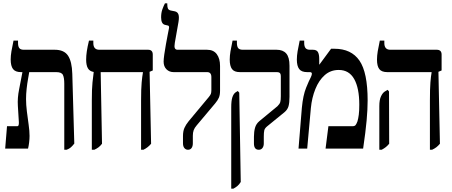

<svg xmlns="http://www.w3.org/2000/svg" viewBox="-20 -890 2707 1150"><path d="M11 0 22 -134H84Q94 -134 93 -158L87 -256Q84 -304 94.5 -355Q105 -406 114 -456V-458H106Q72 -458 58 -476.5Q44 -495 44 -534Q44 -556 48.5 -583Q53 -610 61 -647H88V-633Q88 -612 95.5 -602Q103 -592 123 -592H308Q364 -592 387.5 -556.5Q411 -521 413 -448L425 -30Q414 -16 404.5 -7.5Q395 1 379 7H365V-389Q365 -424 357 -441Q349 -458 317 -458H155Q153 -445 148 -417.5Q143 -390 139.5 -358Q136 -326 136 -297Q136 -263 141 -222.5Q146 -182 151.5 -143.5Q157 -105 157 -76Q157 -58 154.5 -37Q152 -16 148 0Z M530 7V-288Q530 -358 534 -396.5Q538 -435 541 -456V-459Q517 -463 506.5 -481Q496 -499 496 -533Q496 -556 500 -583Q504 -610 513 -647H539V-632Q539 -592 575 -592H867Q895 -592 895 -563V-468L876 -460L885 -29Q866 -6 839 7H825V-288Q825 -359 828.5 -396.5Q832 -434 836 -455V-458H583L591 -29Q581 -16 570.5 -8Q560 0 545 7Z M1106 7Q1093 7 1084.5 -3Q1076 -13 1076 -32V-75Q1076 -104 1084.5 -123.5Q1093 -143 1110 -164L1230 -308Q1240 -320 1243 -328Q1246 -336 1246 -350V-428Q1246 -458 1221 -458H1020Q994 -458 977 -475Q960 -492 960 -521Q960 -535 964 -564Q968 -593 974 -625.5Q980 -658 985 -684.5Q990 -711 992 -720Q995 -735 986 -737L969 -741Q945 -746 945 -786Q945 -813 952.5 -834Q960 -855 968 -870H982V-863Q982 -847 986 -838.5Q990 -830 1003 -827L1028 -822Q1044 -818 1049 -803Q1054 -788 1049 -758L1027 -633Q1023 -610 1027.5 -601Q1032 -592 1043 -592H1220Q1259 -592 1278.5 -565.5Q1298 -539 1298 -495V-346Q1298 -321 1291 -305Q1284 -289 1269 -271L1158 -139Q1145 -124 1140 -110Q1135 -96 1135 -77V-32Q1135 -14 1127.5 -3.5Q1120 7 1106 7Z M1530 7Q1501 7 1501 -31V-71Q1501 -101 1507.5 -124.5Q1514 -148 1533 -164L1642 -254Q1655 -267 1658.5 -278Q1662 -289 1662 -314V-435Q1662 -458 1640 -458H1417Q1383 -458 1369.5 -476.5Q1356 -495 1356 -533Q1356 -556 1360.5 -583Q1365 -610 1373 -647H1399V-633Q1399 -612 1406.5 -602Q1414 -592 1435 -592H1637Q1675 -592 1694.5 -569.5Q1714 -547 1714 -496V-311Q1714 -274 1708 -253.5Q1702 -233 1684 -218L1581 -134Q1566 -122 1563 -109.5Q1560 -97 1560 -72V-31Q1560 -14 1552 -3.5Q1544 7 1530 7ZM1365 240V-247Q1365 -286 1371.5 -306.5Q1378 -327 1390 -336L1404 -345L1413 -335L1422 200Q1412 216 1401.5 224.5Q1391 233 1378 240Z M1768 0 1788 -244Q1795 -319 1813.5 -364.5Q1832 -410 1842 -428Q1848 -441 1848 -448Q1848 -458 1836 -458H1820Q1786 -458 1772 -476.5Q1758 -495 1758 -533Q1758 -556 1762.5 -583Q1767 -610 1775 -647H1802V-633Q1802 -612 1810 -602Q1818 -592 1837 -592H1854Q1876 -592 1884 -578.5Q1892 -565 1892 -537V-504L1893 -503L1963 -598H1983Q2084 -598 2133 -527Q2182 -456 2182 -288Q2182 -236 2176 -169Q2170 -102 2155 0H1930L1947 -134H2091Q2104 -134 2109.5 -140.5Q2115 -147 2121 -163Q2126 -180 2129 -203Q2132 -226 2132 -263Q2132 -362 2101.5 -416.5Q2071 -471 2009 -471Q1960 -471 1925 -440Q1890 -409 1869 -357Q1848 -305 1842 -243L1820 0Z M2555 7V-288Q2555 -359 2558 -396.5Q2561 -434 2565 -455V-458H2300Q2266 -458 2252 -476Q2238 -494 2238 -533Q2238 -556 2242.5 -583Q2247 -610 2255 -647H2282V-632Q2282 -592 2318 -592H2596Q2625 -592 2625 -563V-468L2606 -460L2615 -29Q2604 -16 2593.5 -8Q2583 0 2568 7ZM2252 7V-254Q2252 -292 2262 -313Q2272 -334 2285 -342L2302 -352L2310 -342L2311 -29Q2301 -17 2291 -9Q2281 -1 2266 7Z"/></svg>

Font: Noto Serif Hebrew ExtraCondensed
Style: Bold
Weight: 700
Width: 2
Designer: Monotype Design Team
Foundry: Monotype Imaging Inc.
Version: Version 2.004; ttfautohint (v1.8.4.7-5d5b)